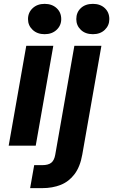

<svg xmlns="http://www.w3.org/2000/svg" viewBox="-20 -754 586 994"><path d="M25 0 116 -517H256L165 0ZM211 -577Q173 -577 149 -599.5Q125 -622 125 -655Q125 -689 149 -711.5Q173 -734 211 -734Q249 -734 273 -712Q297 -690 297 -655Q297 -622 273 -599.5Q249 -577 211 -577ZM136 220 157 101H198Q230 101 245.5 88.5Q261 76 266 47L365 -517H505L406 46Q395 109 366 147.5Q337 186 294.5 203Q252 220 198 220ZM461 -577Q422 -577 398.5 -599.5Q375 -622 375 -655Q375 -690 398.5 -712Q422 -734 461 -734Q499 -734 522.5 -712Q546 -690 546 -655Q546 -622 522.5 -599.5Q499 -577 461 -577Z"/></svg>

Font: DM Sans 11pt ExtraBold
Style: Italic
Weight: 800
Italic angle: -10°
Version: Version 4.004;gftools[0.9.30]